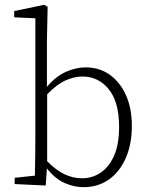

<svg xmlns="http://www.w3.org/2000/svg" viewBox="-20 -765 618 798"><path d="M41 0V-26L125 -35Q126 -73 126.5 -123Q127 -173 127 -210V-689L39 -693V-719L163 -745L178 -737L175 -595V-404Q212 -448 254 -466.5Q296 -485 336 -485Q393 -485 436 -454.5Q479 -424 503.5 -369.5Q528 -315 528 -242Q528 -165 502.5 -107.5Q477 -50 432 -18.5Q387 13 327 13Q289 13 249.5 -4Q210 -21 175 -65L170 6ZM323 -447Q289 -447 253 -431Q217 -415 176 -373V-95Q212 -58 247.5 -41Q283 -24 321 -24Q362 -24 397 -46.5Q432 -69 453.5 -116.5Q475 -164 475 -238Q475 -341 432 -394Q389 -447 323 -447Z"/></svg>

Font: Source Serif Pro Light
Style: Regular
Weight: 300
Designer: Frank Grießhammer
Foundry: Adobe Systems Incorporated
Version: Version 3.001;hotconv 1.0.111;makeotfexe 2.5.65597